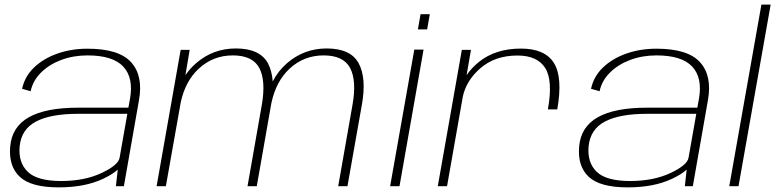

<svg xmlns="http://www.w3.org/2000/svg" viewBox="-20 -805 3367 830"><path d="M481 0 489 -72Q468 -52 425.5 -32Q347.5 5 233.5 5Q114.5 5 65.8 -40.5Q17 -86 24 -170.5Q31 -256.5 104.5 -298Q178 -339.5 317.5 -339.5H535L542 -378Q558 -468.5 513 -517Q468 -565.5 358 -565.5Q297 -565.5 244.5 -545.8Q192 -526 157 -491Q122 -456 112.5 -410.5L75.5 -421Q87 -475 127.8 -513.8Q168.5 -552.5 228.5 -573.5Q288.5 -594.5 358.5 -594.5Q494 -594.5 546.8 -536Q599.5 -477.5 581 -373L515.5 0ZM497 -123 530.5 -313H317.5Q199.5 -313 136 -279.8Q72.5 -246.5 65 -173Q58.5 -103 99.5 -62.8Q140.5 -22.5 244.5 -22.5Q345 -22.5 418.2 -56.8Q491.5 -91 497 -123Z M657 0 761 -589.5H800L781.5 -480Q801.5 -509.5 829 -533Q902 -595.5 999.5 -595.5Q1103 -595.5 1138 -532Q1155.5 -499.5 1159 -453Q1182.5 -499 1221.5 -532.5Q1295 -595.5 1392 -595.5Q1495.5 -595.5 1530.2 -532Q1565 -468.5 1544.5 -353L1482 0H1442L1503.5 -350Q1522.5 -455.5 1493.8 -510.5Q1465 -565.5 1379 -565.5Q1293.5 -565.5 1231 -507.5Q1173.5 -453.5 1153.5 -361Q1153 -357 1152 -353L1090 0H1050L1111.5 -350Q1130 -455.5 1101.2 -510.5Q1072.5 -565.5 986.5 -565.5Q900.5 -565.5 838.5 -507.5Q781.5 -454.5 761.5 -363.5L697 0Z M1666.5 0 1771 -590.5H1811L1707 0ZM1798 -743.5H1838L1826.5 -678H1786.5Z M2348.5 -332Q2371 -457.5 2336.8 -511.2Q2302.5 -565 2217 -565Q2119.5 -565 2056 -509.5Q1996.5 -457.5 1981 -389L1912.5 0H1872.5L1976.5 -589.5H2016L1997 -480Q2018 -511 2050.5 -537.5Q2122.5 -595 2232 -595Q2335.5 -595 2374.5 -532.8Q2413.5 -470.5 2389 -332Z M2940.5 0 2948.5 -72Q2927.5 -52 2885 -32Q2807 5 2693 5Q2574 5 2525.2 -40.5Q2476.5 -86 2483.5 -170.5Q2490.5 -256.5 2564 -298Q2637.5 -339.5 2777 -339.5H2994.5L3001.5 -378Q3017.5 -468.5 2972.5 -517Q2927.5 -565.5 2817.5 -565.5Q2756.5 -565.5 2704 -545.8Q2651.5 -526 2616.5 -491Q2581.5 -456 2572 -410.5L2535 -421Q2546.5 -475 2587.2 -513.8Q2628 -552.5 2688 -573.5Q2748 -594.5 2818 -594.5Q2953.5 -594.5 3006.2 -536Q3059 -477.5 3040.5 -373L2975 0ZM2956.5 -123 2990 -313H2777Q2659 -313 2595.5 -279.8Q2532 -246.5 2524.5 -173Q2518 -103 2559 -62.8Q2600 -22.5 2704 -22.5Q2804.5 -22.5 2877.8 -56.8Q2951 -91 2956.5 -123Z M3132.5 0 3271.5 -785H3311.5L3172.5 0Z"/></svg>

Font: Anybody ExtraExpanded ExtraLight
Style: Italic
Weight: 200
Width: 8
Italic angle: -10°
Designer: Tyler Finck
Foundry: Etcetera Type Company
Version: Version 1.010; ttfautohint (v1.8.3) -l 8 -r 50 -G 200 -x 14 